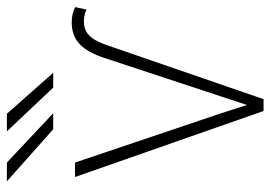

<svg xmlns="http://www.w3.org/2000/svg" viewBox="-130 -628 759 538"><g transform="rotate(-90 249.0 -359.5)"><path d="M247.6 -120.1 356 -448.7Q367.2 -481.4 381.3 -501Q395.5 -520.5 413.8 -529.1Q432.1 -537.6 454.6 -537.6Q468.3 -537.6 480 -534.4Q491.7 -531.2 497.6 -527.8L490.7 -496.1Q487.3 -498 478.3 -500.7Q469.2 -503.4 457.5 -503.4Q446.3 -503.4 434.8 -499.5Q423.3 -495.6 412.1 -481.7Q400.9 -467.8 390.6 -438L239.7 0H208ZM62 -528.3 199.7 -120.1 238.3 0H206.5L21.5 -528.3ZM200.2 -589.4H155.3L9.3 -719.2H62ZM313.5 -589.4H272L149.4 -719.2H198.7Z"/></g></svg>

Font: Roboto ExtraLight
Style: Regular
Weight: 250
Designer: Christian Robertson
Foundry: Google
Version: Version 3.009; 2024